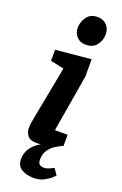

<svg xmlns="http://www.w3.org/2000/svg" viewBox="-173 -774 645 1011"><g transform="rotate(20 150.0 -269.0)"><path d="M161 187Q119 187 91.5 170Q64 153 64 116Q64 84 79 60Q94 36 117.5 19Q141 2 165 -10L168 -5Q156 3 141.5 6Q127 9 112 9Q75 9 61 -10Q47 -29 47 -49Q47 -68 49.5 -83Q52 -98 54 -109L111 -408L36 -424V-486L234 -505V-408L180 -88H251V-26Q246 -24 240 -21Q234 -18 227 -14Q218 -10 201.5 2Q185 14 172 34Q159 54 159 84Q159 104 168 111Q177 118 194 118Q205 118 218.5 112.5Q232 107 246 99L270 134Q270 134 256.5 147Q243 160 218.5 173.5Q194 187 161 187ZM177 -566Q146 -566 127 -586.5Q108 -607 108 -636Q108 -668 128 -696.5Q148 -725 189 -725Q219 -725 239 -705.5Q259 -686 259 -652Q259 -620 238.5 -593Q218 -566 177 -566Z"/></g></svg>

Font: Faustina VF Beta
Style: Italic
Weight: 400
Italic angle: -8°
Designer: Alfonso Garcia
Foundry: Omnibus-Type
Version: Version 1.006